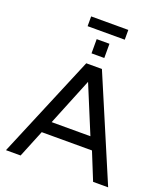

<svg xmlns="http://www.w3.org/2000/svg" viewBox="-178 -1148 1107 1271"><g transform="rotate(20 375.0 -512.5)"><path d="M508.8 -277.8 371.1 -610.8 235.8 -277.8ZM734.9 0H628.9L550.8 -192.9H196.8L118.2 0H15.1L317.9 -722.2H428.2ZM418 -795.9H328.1V-896H418ZM503.9 -956.1H242.2V-1024.9H503.9Z"/></g></svg>

Font: Perun
Style: Regular
Weight: 400
Version: Version 1.0000